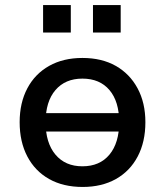

<svg xmlns="http://www.w3.org/2000/svg" viewBox="-20 -733 654 762"><path d="M308 9Q231 9 175 -22.5Q119 -54 88.5 -112Q58 -170 58 -248Q58 -325 88.5 -382.5Q119 -440 175 -471.5Q231 -503 307 -503Q384 -503 439.5 -471.5Q495 -440 526 -382.5Q557 -325 557 -248Q557 -170 526.5 -112Q496 -54 440 -22.5Q384 9 308 9ZM307 -73Q376 -73 414.5 -119.5Q453 -166 453 -248Q453 -330 414.5 -375.5Q376 -421 307 -421Q239 -421 200 -375.5Q161 -330 161 -248Q161 -166 200 -119.5Q239 -73 307 -73ZM126 -211V-284H489V-211ZM349 -604V-713H459V-604ZM151 -604V-713H261V-604Z"/></svg>

Font: Nunito Sans 9pt SemiBold
Style: Regular
Weight: 600
Version: Version 3.101;gftools[0.9.27]